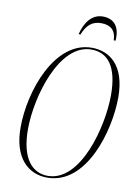

<svg xmlns="http://www.w3.org/2000/svg" viewBox="-98 -965 747 1040"><g transform="rotate(10 275.5 -445.0)"><path d="M269 -784H279C300 -837 330 -864 379 -864C432 -864 461 -838 462 -784H472C478 -856 448 -901 382 -901C323 -901 285 -851 269 -784ZM236 11C450 11 540 -297 540 -484C540 -660 451 -724 353 -724C149 -724 47 -433 47 -232C47 -64 131 11 236 11ZM237 1C151 1 88 -69 88 -229C88 -411 177 -714 352 -714C440 -714 499 -650 499 -489C499 -314 417 1 237 1Z"/></g></svg>

Font: Noto Serif Display ExtraCondensed ExtraLight
Style: Italic
Weight: 200
Width: 2
Italic angle: -12°
Designer: Monotype Design Team
Foundry: Monotype Imaging Inc.
Version: Version 2.009